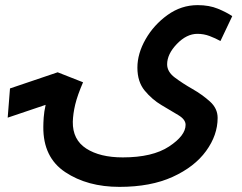

<svg xmlns="http://www.w3.org/2000/svg" viewBox="-20 -541 945 749"><path d="M829 -81Q829 -118 799 -145Q769 -172 730.5 -194Q692 -216 662 -238.5Q632 -261 632 -290Q632 -330 670 -369.5Q708 -409 750 -409Q775 -409 797.5 -400.5Q820 -392 840 -381L886 -478Q864 -493 830 -507Q796 -521 751 -521Q687 -521 633.5 -482.5Q580 -444 548 -388Q516 -332 516 -277Q516 -222 544.5 -187.5Q573 -153 610 -131Q647 -109 675.5 -92Q704 -75 704 -54Q704 -12 639.5 30.5Q575 73 459 73Q370 73 316.5 38.5Q263 4 264 -66Q265 -98 273.5 -133.5Q282 -169 304 -220L205 -259L19 -196L10 -82L158 -132Q152 -105 150.5 -83Q149 -61 149 -46Q148 73 234.5 130.5Q321 188 446 188Q568 188 653.5 149Q739 110 784 48Q829 -14 829 -81Z"/></svg>

Font: Noto Sans Arabic UI SemiCondensed Semi
Style: Regular
Weight: 600
Width: 4
Designer: Nadine Chahine - Monotype Design Team
Foundry: Monotype Imaging Inc.
Version: Version 1.900